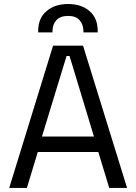

<svg xmlns="http://www.w3.org/2000/svg" viewBox="-20 -925 670 945"><path d="M25.4 0Q79.1 -174.8 241.2 -700.2Q278.3 -700.2 388.7 -700.2Q443.4 -525.4 605.5 0Q583 0 517.6 0Q504.9 -43.9 463.9 -176.8Q389.6 -176.8 166 -176.8Q152.3 -132.8 112.3 0Q89.8 0 25.4 0ZM186.5 -252.9Q251 -252.9 442.4 -252.9Q412.1 -351.6 322.3 -649.4Q318.4 -649.4 307.6 -649.4Q277.3 -549.8 186.5 -252.9ZM168 -765.6Q168 -767.6 168 -772.5Q168 -835.9 209 -870.1Q249 -905.3 315.4 -905.3Q380.9 -905.3 420.9 -870.1Q460.9 -835.9 460.9 -772.5Q460.9 -769.5 460.9 -765.6Q443.4 -765.6 390.6 -765.6Q390.6 -767.6 390.6 -771.5Q390.6 -803.7 372.1 -825.2Q353.5 -846.7 315.4 -846.7Q276.4 -846.7 256.8 -825.2Q238.3 -803.7 238.3 -771.5Q238.3 -769.5 238.3 -765.6Q220.7 -765.6 168 -765.6Z"/></svg>

Font: Kadena Space Grotesk
Style: Regular
Weight: 400
Designer: Florian Karsten
Version: Version 2.000